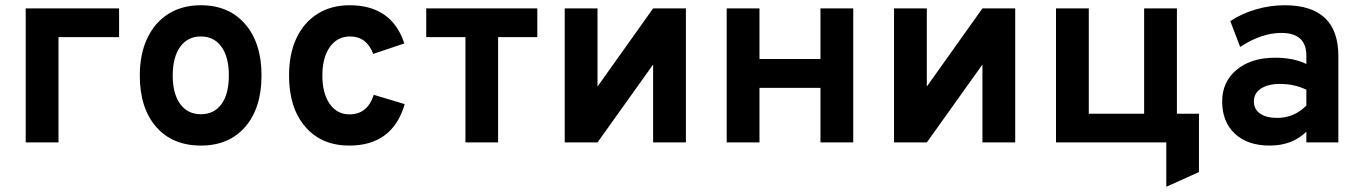

<svg xmlns="http://www.w3.org/2000/svg" viewBox="-20 -543 5188 732"><path d="M78 0V-511H434V-401.5H203V0Z M746 12Q637.5 12 575.2 -59.5Q513 -131 513 -255Q513 -337 541.5 -397.2Q570 -457.5 622.2 -490.2Q674.5 -523 746 -523Q852.5 -523 914.8 -451Q977 -379 977 -255.5Q977 -131 915 -59.5Q853 12 746 12ZM746 -107.5Q796.5 -107.5 824.5 -146.2Q852.5 -185 852.5 -255.5Q852.5 -325.5 824.2 -364.8Q796 -404 746 -404Q695.5 -404 667 -364.5Q638.5 -325 638.5 -255Q638.5 -185.5 667 -146.5Q695.5 -107.5 746 -107.5Z M1311.5 12Q1205.5 12 1143.8 -59.8Q1082 -131.5 1082 -255Q1082 -337.5 1110.2 -397.5Q1138.5 -457.5 1190.5 -490.2Q1242.5 -523 1313 -523Q1473.5 -523 1521.5 -377.5L1403 -337.5Q1377.5 -404 1315 -404Q1266 -404 1237.5 -363.8Q1209 -323.5 1209 -255Q1209 -187 1237 -147Q1265 -107 1312.5 -107Q1381 -107 1405 -181.5L1523 -146Q1477 12 1311.5 12Z M1754.5 0V-401.5H1605V-511H2028.5V-401.5H1879V0Z M2133 0V-511H2258V-213L2470 -511H2595V0H2470V-297L2258 0Z M2750.5 0V-511H2875.5V-318H3108V-511H3233V0H3108V-208H2875.5V0Z M3388.5 0V-511H3513.5V-213L3725.5 -511H3850.5V0H3725.5V-297L3513.5 0Z M4006 0V-511H4131V-109.5H4342V-511H4467V-109.5H4551V113L4426.5 169V0Z M4820.5 12Q4736.5 12 4688 -33.2Q4639.5 -78.5 4639.5 -156Q4639.5 -231.5 4695 -277.2Q4750.5 -323 4841 -323Q4911.5 -323 4960.5 -299V-331Q4960.5 -417.5 4865 -417.5Q4789.5 -417.5 4708 -364L4670.5 -462.5Q4714 -491.5 4768.2 -507.2Q4822.5 -523 4877.5 -523Q5082.5 -523 5082.5 -329V0H4960.5V-41Q4907 12 4820.5 12ZM4849.5 -93.5Q4913.5 -93.5 4960.5 -140.5V-201Q4914.5 -223 4860.5 -223Q4814 -223 4787.2 -205.2Q4760.5 -187.5 4760.5 -156Q4760.5 -126.5 4784 -110Q4807.5 -93.5 4849.5 -93.5Z"/></svg>

Font: Overpass
Style: Bold
Weight: 700
Designer: Delve Withrington, Dave Bailey, Thomas Jockin
Foundry: Delve Fonts LLC
Version: Version 4.000; ttfautohint (v1.8.3)